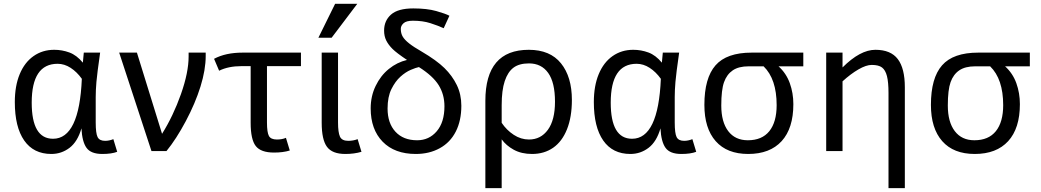

<svg xmlns="http://www.w3.org/2000/svg" viewBox="-20 -786 5415 999"><path d="M589.8 3.9Q560.5 15.1 512.2 15.1Q453.1 15.1 430.2 -16.8Q407.2 -48.8 403.8 -118.2Q383.8 -48.8 341.8 -16.8Q299.8 15.1 247.1 15.1Q154.8 15.1 106 -54.9Q57.1 -125 57.1 -254.9Q57.1 -338.9 82.5 -400.1Q107.9 -461.4 154.5 -494.1Q201.2 -526.9 262.2 -526.9Q303.2 -526.9 341.1 -512.9Q378.9 -499 411.1 -460Q414.1 -500 416 -512.2H501Q485.4 -402.8 481.7 -359.9Q478 -316.9 478 -280.8V-148.9Q478 -92.3 487.8 -72.8Q497.6 -53.2 526.9 -53.2Q547.9 -53.2 569.8 -62ZM255.9 -64Q392.6 -64 405.8 -376Q379.9 -412.1 347.4 -433.1Q314.9 -454.1 279.8 -454.1Q145 -454.1 145 -252Q145 -64 255.9 -64Z M692.4 -512.2 823.2 -89.8Q881.3 -182.6 921.4 -295.9Q961.4 -409.2 961.4 -492.2V-512.2H1050.3V-495.1Q1050.3 -422.9 1023.2 -335.7Q996.1 -248.5 946.8 -155.8Q897.5 -63 846.2 0H768.1L600.1 -512.2Z M1545.9 -441.9H1369.1V-148.9Q1369.1 -97.2 1379.2 -78.6Q1389.2 -60.1 1420.9 -60.1Q1447.8 -60.1 1467.8 -68.8L1487.8 -2.9Q1453.1 7.8 1405.8 7.8Q1337.4 7.8 1310.8 -26.1Q1284.2 -60.1 1284.2 -147V-441.9H1236.8Q1168 -441.9 1120.1 -418L1093.8 -480Q1153.8 -512.2 1242.2 -512.2H1545.9Z M1860.8 3.9Q1822.8 15.1 1776.9 15.1Q1708.5 15.1 1681.2 -22.2Q1653.8 -59.6 1653.8 -147V-512.2H1738.8V-148.9Q1738.8 -97.2 1748.8 -75.2Q1758.8 -53.2 1792 -53.2Q1817.9 -53.2 1840.8 -62ZM1705.6 -589.8H1636.7L1723.6 -766.1H1838.9Z M2288.6 -639.2Q2258.8 -652.8 2219.2 -665.5Q2179.7 -678.2 2128.4 -678.2Q2093.8 -678.2 2079.6 -665Q2065.4 -651.9 2065.4 -636.2Q2065.4 -612.3 2075.4 -595.5Q2085.4 -578.6 2108.9 -560.1Q2132.3 -541.5 2173.3 -518.1Q2251.5 -472.2 2292.5 -431.9Q2333.5 -391.6 2356.9 -343.3Q2380.4 -294.9 2380.4 -235.8Q2380.4 -158.2 2351.6 -101.6Q2322.8 -44.9 2268.3 -14.9Q2213.9 15.1 2143.6 15.1Q2033.2 15.1 1970.9 -48.8Q1908.7 -112.8 1908.7 -222.2Q1908.7 -285.6 1934.6 -339.1Q1960.4 -392.6 2003.2 -427.2Q2045.9 -461.9 2097.7 -474.1Q2043.5 -510.3 2022.2 -531.5Q2001 -552.7 1989.7 -575.2Q1978.5 -597.7 1978.5 -627Q1978.5 -678.2 2014.6 -710.2Q2050.8 -742.2 2130.4 -742.2Q2201.7 -742.2 2250 -728.5Q2298.3 -714.8 2318.4 -704.1ZM2292.5 -232.9Q2292.5 -294.4 2262.5 -342.8Q2232.4 -391.1 2159.7 -437Q2144.5 -434.1 2117.4 -422.6Q2090.3 -411.1 2063.5 -387Q2036.6 -362.8 2016.6 -322.5Q1996.6 -282.2 1996.6 -221.2Q1996.6 -145 2037.6 -100.6Q2078.6 -56.2 2150.4 -56.2Q2212.4 -56.2 2252.4 -103Q2292.5 -149.9 2292.5 -232.9Z M2505.4 192.9V-261.2Q2505.4 -526.9 2731.4 -526.9Q2842.3 -526.9 2898.9 -456.5Q2955.6 -386.2 2955.6 -266.1Q2955.6 -177.2 2930.2 -113.5Q2904.8 -49.8 2858.2 -17.3Q2811.5 15.1 2748.5 15.1Q2693.4 15.1 2653.3 -6.8Q2613.3 -28.8 2590.3 -61V192.9ZM2590.3 -147Q2615.7 -108.9 2653.1 -84.5Q2690.4 -60.1 2732.4 -60.1Q2793.9 -60.1 2830.8 -110.8Q2867.7 -161.6 2867.7 -256.8Q2867.7 -356.9 2832.3 -406.5Q2796.9 -456.1 2732.4 -456.1Q2681.2 -456.1 2651.6 -433.8Q2622.1 -411.6 2606.2 -364Q2590.3 -316.4 2590.3 -238.8Z M3602.5 3.9Q3573.2 15.1 3524.9 15.1Q3465.8 15.1 3442.9 -16.8Q3419.9 -48.8 3416.5 -118.2Q3396.5 -48.8 3354.5 -16.8Q3312.5 15.1 3259.8 15.1Q3167.5 15.1 3118.7 -54.9Q3069.8 -125 3069.8 -254.9Q3069.8 -338.9 3095.2 -400.1Q3120.6 -461.4 3167.2 -494.1Q3213.9 -526.9 3274.9 -526.9Q3315.9 -526.9 3353.8 -512.9Q3391.6 -499 3423.8 -460Q3426.8 -500 3428.7 -512.2H3513.7Q3498 -402.8 3494.4 -359.9Q3490.7 -316.9 3490.7 -280.8V-148.9Q3490.7 -92.3 3500.5 -72.8Q3510.3 -53.2 3539.6 -53.2Q3560.5 -53.2 3582.5 -62ZM3268.6 -64Q3405.3 -64 3418.5 -376Q3392.6 -412.1 3360.1 -433.1Q3327.6 -454.1 3292.5 -454.1Q3157.7 -454.1 3157.7 -252Q3157.7 -64 3268.6 -64Z M4159.7 -512.2V-440.9H4030.8Q4070.8 -404.8 4089.4 -353.3Q4107.9 -301.8 4107.9 -244.1Q4107.9 -118.2 4046.9 -51.5Q3985.8 15.1 3873 15.1Q3762.7 15.1 3703.9 -51.5Q3645 -118.2 3645 -240.2Q3645 -379.9 3702.9 -446Q3760.7 -512.2 3891.1 -512.2ZM3875 -440.9Q3823.2 -440.9 3792.5 -419.9Q3761.7 -398.9 3747.3 -358.6Q3732.9 -318.4 3732.9 -236.8Q3732.9 -151.4 3769 -103.8Q3805.2 -56.2 3871.1 -56.2Q3944.8 -56.2 3982.9 -103.5Q4021 -150.9 4021 -238.8Q4021 -375 3953.1 -440.9Z M4688 192.9H4603V-301.8Q4603 -358.4 4595 -389.9Q4586.9 -421.4 4569.3 -434.8Q4551.8 -448.2 4515.6 -448.2Q4486.8 -448.2 4446.8 -425Q4406.7 -401.9 4363.8 -362.8V0H4278.8V-512.2H4363.8V-435.1Q4455.6 -526.9 4534.7 -526.9Q4614.7 -526.9 4651.4 -478.5Q4688 -430.2 4688 -332Z M5338.4 -512.2V-440.9H5209.5Q5249.5 -404.8 5268.1 -353.3Q5286.6 -301.8 5286.6 -244.1Q5286.6 -118.2 5225.6 -51.5Q5164.6 15.1 5051.8 15.1Q4941.4 15.1 4882.6 -51.5Q4823.7 -118.2 4823.7 -240.2Q4823.7 -379.9 4881.6 -446Q4939.5 -512.2 5069.8 -512.2ZM5053.7 -440.9Q5002 -440.9 4971.2 -419.9Q4940.4 -398.9 4926 -358.6Q4911.6 -318.4 4911.6 -236.8Q4911.6 -151.4 4947.8 -103.8Q4983.9 -56.2 5049.8 -56.2Q5123.5 -56.2 5161.6 -103.5Q5199.7 -150.9 5199.7 -238.8Q5199.7 -375 5131.8 -440.9Z"/></svg>

Font: ClearSansRegular
Style: Regular
Weight: 400
Foundry: Intel Corporation
Version: Version 1.00